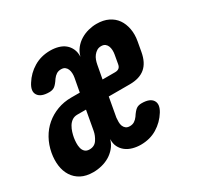

<svg xmlns="http://www.w3.org/2000/svg" viewBox="-156 -706 884 862"><g transform="rotate(-30 286.0 -275.0)"><path d="M221 -330 234 -400Q236 -411 235.5 -422Q235 -433 231.5 -442Q228 -451 220.5 -457Q213 -463 200 -463Q186 -463 176 -456.5Q166 -450 158 -439Q143 -416 132 -408Q121 -400 104 -400Q61 -400 46.5 -422Q32 -444 54 -478Q77 -515 114.5 -537.5Q152 -560 200 -560Q222 -560 241.5 -554.5Q261 -549 275 -537.5Q289 -526 297 -508.5Q305 -491 304 -468Q310 -491 324 -508.5Q338 -526 357 -537.5Q376 -549 397.5 -554.5Q419 -560 440 -560Q475 -560 500.5 -547.5Q526 -535 541 -513.5Q556 -492 561.5 -462.5Q567 -433 561 -400L552 -350Q543 -299 514 -274.5Q485 -250 434 -250H325L307 -150Q306 -140 306 -128.5Q306 -117 309.5 -108Q313 -99 320.5 -93Q328 -87 341 -87Q355 -87 365 -93.5Q375 -100 383 -111Q398 -134 409 -142Q420 -150 437 -150Q480 -150 494 -128Q508 -106 487 -72Q464 -35 427 -12.5Q390 10 342 10Q321 10 301 4.5Q281 -1 266 -12.5Q251 -24 242.5 -41Q234 -58 235 -81Q228 -57 213.5 -40Q199 -23 180.5 -12Q162 -1 140 4.5Q118 10 96 10Q59 10 33.5 -3.5Q8 -17 -7 -40.5Q-22 -64 -26 -94.5Q-30 -125 -24 -159Q-17 -197 0.5 -228.5Q18 -260 44.5 -282.5Q71 -305 104.5 -317.5Q138 -330 176 -330ZM207 -250H162Q146 -250 134.5 -242Q123 -234 115.5 -221.5Q108 -209 103.5 -194.5Q99 -180 97 -168Q95 -156 94.5 -142Q94 -128 97 -115.5Q100 -103 108.5 -95Q117 -87 132 -87Q158 -87 171.5 -107.5Q185 -128 189 -150ZM339 -330H404Q417 -330 424.5 -336Q432 -342 434 -355L442 -400Q444 -411 443.5 -422Q443 -433 439.5 -442Q436 -451 428.5 -457Q421 -463 408 -463Q395 -463 385.5 -457Q376 -451 369 -442Q362 -433 358 -422Q354 -411 352 -400Z"/></g></svg>

Font: Maple Mono NL ExtraBold
Style: Italic
Weight: 800
Italic angle: -10°
Monospace: yes
Designer: subframe7536
Version: Version 7.000